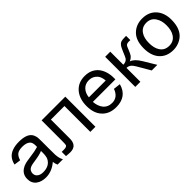

<svg xmlns="http://www.w3.org/2000/svg" viewBox="178 -1463 2394 2394"><g transform="rotate(-45 1375.5 -265.5)"><path d="M414 -66Q322 12 219 12Q141 12 92 -24Q37 -64 37 -140Q37 -220 101 -263Q130 -283 166 -292Q179 -296 199 -299Q219 -302 246 -306Q302 -313 341.5 -321Q381 -329 406 -337Q407 -346 407 -352Q407 -358 407 -361Q407 -416 382 -438Q348 -469 279 -469Q218 -469 187 -447Q156 -424 140 -368L53 -380Q76 -490 172 -524Q222 -543 292 -543Q418 -543 465 -487Q485 -461 493 -426Q497 -409 497 -342V-223Q497 -112 498 -109Q502 -42 526 0H432Q418 -28 414 -66ZM406 -267Q381 -256 345 -247.5Q309 -239 260 -232Q215 -226 197 -220Q160 -209 145 -185Q133 -165 133 -142Q133 -100 167 -78Q195 -59 240 -59Q351 -59 392 -143Q406 -177 406 -233Z M681 -531H1099V0H1009V-456H770V-192Q770 -150 770 -127Q770 -104 769 -99Q763 -44 732 -19Q703 4 653 4Q637 4 619 2.5Q601 1 581 -1V-76H621Q669 -76 677 -99Q681 -110 681 -181Z M1690 -160Q1644 12 1456 12Q1335 12 1267 -65Q1203 -135 1203 -261Q1203 -383 1265 -460Q1333 -543 1451 -543Q1568 -543 1634 -462Q1693 -385 1693 -267V-242H1296Q1301 -166 1339 -116Q1382 -62 1457 -62Q1558 -62 1597 -171ZM1598 -317Q1592 -383 1564 -417Q1521 -469 1452 -469Q1386 -469 1346.5 -426Q1307 -383 1301 -317Z M1802 -531H1892V-301Q1942 -301 1966 -334Q1970 -339 1979.5 -359Q1989 -379 2003 -414Q2013 -437 2020.5 -453.5Q2028 -470 2033 -478Q2055 -515 2084 -524Q2104 -531 2153 -531H2171V-456L2146 -457H2143Q2108 -457 2093 -437Q2088 -431 2068 -381Q2059 -358 2051 -342Q2043 -326 2036 -316Q2015 -289 1978 -273Q2036 -256 2092 -165L2191 0H2092L1996 -165Q1973 -204 1955 -221Q1928 -245 1892 -245V0H1802Z M2216 -266Q2216 -414 2298 -484Q2366 -543 2465 -543Q2582 -543 2650 -466Q2714 -393 2714 -273Q2714 -87 2593 -21Q2534 12 2465 12Q2345 12 2277 -68Q2216 -141 2216 -266ZM2309 -266Q2309 -178 2343 -126Q2383 -62 2465 -62Q2546 -62 2587 -128Q2621 -180 2621 -269Q2621 -351 2585 -405Q2545 -469 2465 -469Q2384 -469 2343 -404Q2309 -352 2309 -266Z"/></g></svg>

Font: MongolianScript
Style: Regular
Weight: 400
Designer: Bolorsoft LLC, NUM
Foundry: Bolorsoft LLC
Version: Version 3.2